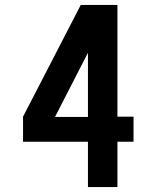

<svg xmlns="http://www.w3.org/2000/svg" viewBox="-20 -755 640 775"><path d="M335 0V-183H73V-284L306 -735H454V-284H519V-183H454V0ZM202 -283H335V-542Z"/></svg>

Font: R Plex Mono
Style: Bold
Weight: 700
Monospace: yes
Designer: Belleve Invis
Foundry: Belleve Invis
Version: Version 31.8.0